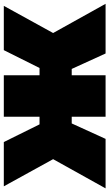

<svg xmlns="http://www.w3.org/2000/svg" viewBox="201 -790 587 1032"><g transform="rotate(-90 495.0 -273.5)"><path d="M641 -182H607V0H384V-182H348L265 0H-1L156 -282L10 -547H248L343 -355H384V-547H607V-355H646L742 -547H980L834 -282L991 0H724Z"/></g></svg>

Font: CMG Sans Black
Style: Regular
Weight: 900
Designer: Julieta Ulanovsky
Foundry: Julieta Ulanovsky
Version: Version 7.200